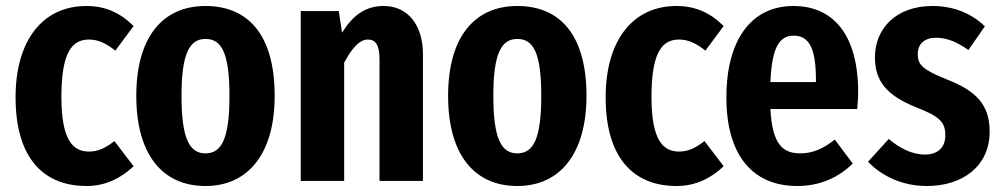

<svg xmlns="http://www.w3.org/2000/svg" viewBox="-20 -604 3342 641"><path d="M268 -584C124 -584 32 -471 32 -279C32 -80 122 17 269 17C332 17 384 -9 426 -49L362 -133C332 -110 308 -98 277 -98C223 -98 185 -137 185 -280C185 -427 219 -472 277 -472C308 -472 335 -459 365 -435L426 -517C381 -562 331 -584 268 -584Z M666 -584C523 -584 435 -480 435 -284C435 -86 524 17 666 17C810 17 897 -93 897 -284C897 -487 809 -584 666 -584ZM666 -474C720 -474 746 -427 746 -284C746 -141 720 -92 666 -92C613 -92 586 -140 586 -284C586 -426 613 -474 666 -474Z M1261 -584C1198 -584 1157 -551 1122 -495L1111 -567H984V0H1129V-395C1155 -443 1180 -472 1208 -472C1233 -472 1247 -455 1247 -407V0H1392V-423C1392 -520 1342 -584 1261 -584Z M1707 -584C1564 -584 1476 -480 1476 -284C1476 -86 1565 17 1707 17C1851 17 1938 -93 1938 -284C1938 -487 1850 -584 1707 -584ZM1707 -474C1761 -474 1787 -427 1787 -284C1787 -141 1761 -92 1707 -92C1654 -92 1627 -140 1627 -284C1627 -426 1654 -474 1707 -474Z M2238 -584C2094 -584 2002 -471 2002 -279C2002 -80 2092 17 2239 17C2302 17 2354 -9 2396 -49L2332 -133C2302 -110 2278 -98 2247 -98C2193 -98 2155 -137 2155 -280C2155 -427 2189 -472 2247 -472C2278 -472 2305 -459 2335 -435L2396 -517C2351 -562 2301 -584 2238 -584Z M2845 -296C2845 -489 2761 -584 2629 -584C2482 -584 2405 -462 2405 -279C2405 -94 2486 17 2642 17C2721 17 2782 -14 2827 -58L2767 -138C2727 -107 2694 -92 2651 -92C2594 -92 2558 -122 2552 -240H2842C2843 -255 2845 -277 2845 -296ZM2704 -330H2552C2557 -450 2584 -485 2630 -485C2683 -485 2704 -439 2704 -338Z M3093 -584C2972 -584 2901 -509 2901 -413C2901 -334 2939 -286 3038 -246C3118 -215 3136 -196 3136 -152C3136 -111 3110 -88 3068 -88C3024 -88 2983 -110 2947 -140L2878 -64C2925 -15 2994 17 3074 17C3194 17 3284 -49 3284 -165C3284 -257 3235 -302 3143 -338C3061 -371 3044 -387 3044 -423C3044 -458 3067 -478 3105 -478C3143 -478 3178 -462 3213 -437L3268 -516C3224 -559 3164 -584 3093 -584Z"/></svg>

Font: Glow Sans TC Compressed
Style: Bold
Weight: 700
Width: 2
Designer: Ryoko NISHIZUKA (kana, bopomofo & ideographs); Paul D. Hunt (Latin, Greek & Cyrillic); Sandoll Communications, Soo-young
Version: Version 0.93